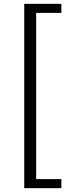

<svg xmlns="http://www.w3.org/2000/svg" viewBox="-20 -809 371 998"><path d="M106 169H299V122H168V-742H299V-789H106Z"/></svg>

Font: Genne Gothic Normal
Style: Regular
Weight: 350
Designer: Ryoko NISHIZUKA (kana & ideographs); Paul D. Hunt (Latin, Greek & Cyrillic); Wenlong ZHANG (bopomofo); Sandoll Communica
Foundry: Adobe Systems Incorporated
Version: Version 1.004;PS 1.004;hotconv 16.6.51;makeotf.lib2.5.65220